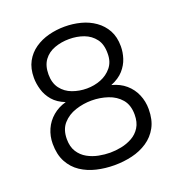

<svg xmlns="http://www.w3.org/2000/svg" viewBox="-131 -824 878 942"><g transform="rotate(-20 308.5 -353.5)"><path d="M308 8Q260 8 215.5 -2.5Q171 -13 135.5 -36.5Q100 -60 79 -99Q58 -138 58 -194Q58 -234 73.5 -269Q89 -304 118.5 -329Q148 -354 188 -365Q147 -381 124 -408Q101 -435 91.5 -467.5Q82 -500 82 -530Q82 -579 101 -614Q120 -649 152.5 -671.5Q185 -694 225.5 -704.5Q266 -715 309 -715Q352 -715 392.5 -704.5Q433 -694 465.5 -671Q498 -648 517 -613.5Q536 -579 536 -530Q536 -499 526 -468Q516 -437 492.5 -410.5Q469 -384 427 -367Q470 -356 499.5 -330.5Q529 -305 544 -269.5Q559 -234 559 -194Q559 -138 538 -99.5Q517 -61 481 -37Q445 -13 400.5 -2.5Q356 8 308 8ZM309 -57Q337 -57 367.5 -63Q398 -69 425 -84Q452 -99 468.5 -125.5Q485 -152 485 -192Q485 -242 459.5 -272Q434 -302 393.5 -315.5Q353 -329 309 -329Q266 -329 225 -315.5Q184 -302 157.5 -272Q131 -242 131 -192Q131 -152 148 -125.5Q165 -99 192 -84Q219 -69 250 -63Q281 -57 309 -57ZM309 -392Q348 -392 382.5 -405.5Q417 -419 440 -447Q463 -475 463 -517Q464 -566 442 -595Q420 -624 385 -637Q350 -650 309 -650Q268 -650 232.5 -637Q197 -624 176 -595.5Q155 -567 155 -521Q155 -476 177 -447Q199 -418 234.5 -405Q270 -392 309 -392Z"/></g></svg>

Font: Onest Light
Style: Regular
Weight: 300
Designer: Dmitri Voloshin, Andrey Kudryavtsev
Foundry: Dmitri Voloshin, Andrey Kudryavtsev
Version: Version 1.000;gftools[0.9.33]